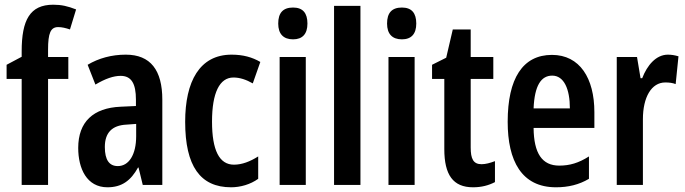

<svg xmlns="http://www.w3.org/2000/svg" viewBox="-20 -785 2909 815"><path d="M270 -450V-543H184V-574C184 -645 195 -670 227 -670C243 -670 259 -666 277 -660L303 -745C267 -759 241 -765 206 -765C107 -765 72 -700 72 -567V-544L8 -510V-450H72V0H184V-450Z M514 -553C454 -553 399 -538 352 -510L385 -426C427 -451 462 -463 492 -463C538 -463 557 -430 557 -362V-335L492 -332C376 -327 312 -268 312 -157C312 -70 348 10 436 10C497 10 535 -18 566 -74H568L586 0H669V-362C669 -487 619 -553 514 -553ZM517 -256 558 -259V-207C558 -128 527 -80 480 -80C444 -80 425 -106 425 -161C425 -221 455 -253 517 -256Z M961 10C1000 10 1043 -2 1076 -26V-121C1041 -99 1007 -86 973 -86C911 -86 880 -147 880 -269C880 -391 912 -456 971 -456C998 -456 1025 -447 1053 -431L1085 -522C1051 -542 1012 -553 963 -553C827 -553 766 -439 766 -268C766 -80 830 10 961 10Z M1224 -753C1181 -753 1161 -730 1161 -685C1161 -641 1183 -618 1224 -618C1264 -618 1285 -641 1285 -685C1285 -729 1266 -753 1224 -753ZM1278 -543H1167V0H1278Z M1510 0V-760H1398V0Z M1686 -753C1643 -753 1623 -730 1623 -685C1623 -641 1645 -618 1686 -618C1726 -618 1747 -641 1747 -685C1747 -729 1728 -753 1686 -753ZM1740 -543H1629V0H1740Z M2024 -88C1989 -88 1978 -111 1978 -159V-450H2074V-543H1978V-660H1902L1874 -540L1814 -510V-450H1866V-152C1866 -43 1903 10 1988 10C2024 10 2054 2 2081 -12V-101C2060 -93 2041 -88 2024 -88Z M2323 -552C2199 -552 2135 -452 2135 -268C2135 -102 2194 10 2340 10C2392 10 2438 -1 2480 -26V-121C2436 -93 2398 -82 2354 -82C2281 -82 2246 -134 2245 -242H2503V-309C2503 -453 2441 -552 2323 -552ZM2324 -464C2374 -464 2399 -407 2399 -325H2245C2249 -422 2277 -464 2324 -464Z M2815 -553C2765 -553 2727 -508 2706 -453H2699L2684 -543H2598V0H2709V-279C2709 -372 2745 -435 2804 -435C2821 -435 2836 -433 2848 -428L2860 -546C2843 -551 2829 -553 2815 -553Z"/></svg>

Font: Noto Sans Myanmar UI ExtraCondensed SemiBold
Style: Regular
Weight: 600
Width: 2
Designer: Monotype Design Team
Foundry: Monotype Imaging Inc.
Version: Version 2.103